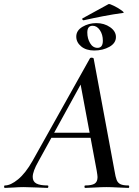

<svg xmlns="http://www.w3.org/2000/svg" viewBox="-58 -919 681 939"><path d="M-34 -12Q-6 -12 30.5 -42Q67 -72 101 -132L382 -634Q384 -637 390 -637Q393 -637 396 -636Q399 -635 400 -633L502 -84Q507 -53 512.5 -39Q518 -25 530.5 -18.5Q543 -12 570 -12Q574 -12 574 -6Q574 0 570 0Q555 0 521 -2Q485 -4 462 -4Q440 -4 406 -2Q374 0 359 0Q355 0 355 -6Q355 -12 359 -12Q391 -12 405 -21Q419 -30 419 -53Q419 -60 415 -84L333 -523L379 -583L130 -130Q102 -81 102 -54Q102 -31 120 -21.5Q138 -12 175 -12Q179 -12 178.5 -6Q178 0 174 0Q161 0 125 -2Q81 -4 58 -4Q37 -4 9 -2Q-19 0 -34 0Q-38 0 -38 -6Q-38 -12 -34 -12ZM194 -270H411L413 -245H179ZM315 -740Q315 -770 345.5 -788Q376 -806 413 -806Q452 -806 480.5 -786Q509 -766 509 -738Q509 -708 477 -690Q445 -672 403 -672Q363 -672 339 -692Q315 -712 315 -740ZM445 -720Q445 -750 430.5 -771.5Q416 -793 395 -793Q369 -793 369 -760Q369 -731 382.5 -708Q396 -685 419 -685Q445 -685 445 -720ZM350 -820Q346 -820 344.5 -824.5Q343 -829 347 -830L473 -899Q478 -901 499 -890.5Q520 -880 536 -868.5Q552 -857 545 -856Q494 -849 445 -839.5Q396 -830 352 -820Z"/></svg>

Font: Cormorant Infant SemiBold
Style: Italic
Weight: 600
Italic angle: -10°
Designer: Christian Thalmann (Catharsis Fonts)
Foundry: Catharsis Fonts
Version: Version 4.000